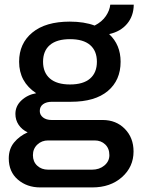

<svg xmlns="http://www.w3.org/2000/svg" viewBox="-20 -632 613 834"><path d="M154.8 182.1Q97.2 182.1 57.6 148.2Q18.1 114.3 18.1 56.2Q18.1 15.1 41 -12.9Q64 -41 100.1 -57.1Q75.2 -68.8 61 -89.8Q46.9 -110.8 46.9 -137.2Q46.9 -171.4 73 -195.8Q99.1 -220.2 137.2 -227.1Q63 -275.9 63 -363.8Q63 -443.4 120.6 -490.7Q178.2 -538.1 283.2 -538.1Q345.7 -538.1 391.1 -521Q423.3 -537.6 439.9 -562.3Q456.5 -586.9 459 -611.8H561Q560.5 -562.5 532 -528.6Q503.4 -494.6 454.1 -483.9Q503.9 -437.5 503.9 -363.8Q503.9 -283.2 448.2 -236.6Q392.6 -189.9 288.1 -189.9H206.1Q181.6 -189.9 167.2 -179.4Q152.8 -168.9 152.8 -149.9Q152.8 -132.8 167 -121.8Q181.2 -110.8 204.1 -110.8H425.8Q484.4 -110.8 522.2 -72.3Q560.1 -33.7 560.1 25.9Q560.1 92.8 509.8 137.5Q459.5 182.1 380.9 182.1ZM167 -363.8Q167 -316.9 196.8 -291Q226.6 -265.1 284.2 -265.1Q341.8 -265.1 371.3 -290.8Q400.9 -316.4 400.9 -363.8Q400.9 -411.1 371.3 -436.5Q341.8 -461.9 284.2 -461.9Q226.6 -461.9 196.8 -436.5Q167 -411.1 167 -363.8ZM189 105H379.9Q411.6 105 433.3 86.9Q455.1 68.8 455.1 42Q455.1 12.7 437 -4.6Q418.9 -22 391.1 -22H189Q161.1 -22 142.1 -3.9Q123 14.2 123 42Q123 70.3 141.6 87.6Q160.2 105 189 105Z"/></svg>

Font: Archivo Medium
Style: Regular
Weight: 500
Designer: Hector Gatti
Foundry: Omnibus-Type
Version: Version 2.001